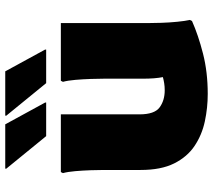

<svg xmlns="http://www.w3.org/2000/svg" viewBox="-60 -740 812 732"><g transform="rotate(-90 346.0 -374.0)"><path d="M354 12Q301 12 249.5 1Q198 -10 156 -38Q114 -66 89 -116Q64 -166 64 -244V-384Q64 -404 63 -434Q62 -464 59.5 -493Q57 -522 52 -540L56 -548H276V-248Q276 -191 302.5 -171.5Q329 -152 368 -152Q382 -152 394.5 -154Q407 -156 418 -159Q412 -189 412 -236V-384Q412 -404 411 -434Q410 -464 407.5 -493Q405 -522 400 -540L404 -548H624V-216Q624 -196 625 -165Q626 -134 629 -104Q632 -74 636 -56L632 -48Q578 -24 507.5 -6Q437 12 354 12ZM193 -604 69 -756V-760H238L321 -608V-604ZM395 -604 271 -756V-760H440L523 -608V-604Z"/></g></svg>

Font: Kufam Black
Style: Regular
Weight: 900
Designer: Wael Morcos, Artur Schmal
Foundry: Original Type
Version: Version 1.301; ttfautohint (v1.8.3)